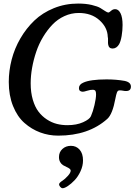

<svg xmlns="http://www.w3.org/2000/svg" viewBox="-20 -733 741 1057"><path d="M300.3 13.7Q248.5 13.7 201.2 -3.9Q153.8 -21.5 114.5 -56.2Q75.2 -90.8 51.8 -149.2Q28.3 -207.5 28.3 -281.7Q28.3 -343.3 44.2 -404.8Q60.1 -466.3 92.3 -521.7Q124.5 -577.1 169.2 -619.9Q213.9 -662.6 276.4 -688Q338.9 -713.4 410.2 -713.4Q452.6 -713.4 485.4 -705.6Q518.1 -697.8 532.7 -688.7Q547.4 -679.7 559.1 -671.9Q570.8 -664.1 576.2 -664.1Q581.5 -664.1 591.3 -673.3Q601.1 -682.6 613.8 -682.6Q632.3 -682.6 643.6 -659.9Q654.8 -637.2 654.8 -595.2Q654.8 -565.4 649.7 -535.2Q644.5 -504.9 635.7 -489.3Q621.6 -465.8 599.6 -465.8Q578.6 -465.8 575.2 -489.3Q574.2 -494.6 574.7 -509.5Q575.2 -524.4 573.2 -530.3Q571.8 -582 527.6 -621.8Q483.4 -661.6 413.6 -661.6Q372.1 -661.6 334.5 -644.3Q296.9 -627 268.6 -597.4Q240.2 -567.9 217 -529.3Q193.8 -490.7 179.2 -447.3Q164.6 -403.8 156.7 -359.6Q148.9 -315.4 148.9 -273.9Q148.9 -224.1 160.6 -184.1Q172.4 -144 191.9 -118.4Q211.4 -92.8 238 -75.4Q264.6 -58.1 292.5 -51Q320.3 -43.9 351.1 -43.9Q401.4 -43.9 437.3 -60.1Q473.1 -76.2 480.5 -93.3Q491.7 -118.2 500.2 -154.8Q508.8 -191.4 508.8 -213.4Q508.8 -226.1 505.6 -232.2Q502.4 -238.3 491.2 -238.8Q478.5 -239.3 459.7 -233.4Q440.9 -227.5 435.1 -228Q414.6 -229 414.6 -247.6Q414.6 -267.6 438 -277.8Q476.1 -295.9 566.9 -295.9Q620.1 -295.9 666.5 -287.6Q700.7 -280.3 700.7 -256.3Q700.7 -232.4 675.3 -231.9Q668 -231.4 655.8 -233.9Q643.6 -236.3 636.7 -235.4Q627.9 -234.9 623.8 -223.9Q619.6 -212.9 615.2 -189.9Q599.6 -104.5 570.8 -78.6Q467.8 13.7 300.3 13.7ZM305.2 282.2Q305.2 273.4 324.7 261.2Q336.9 253.4 353 235.8Q369.1 218.3 369.1 206.5Q369.1 200.2 362.5 195.3Q356 190.4 346.4 186.3Q336.9 182.1 327.4 176.5Q317.9 170.9 311.3 159.4Q304.7 147.9 304.7 131.8Q304.7 104.5 323.5 87.2Q342.3 69.8 370.6 69.8Q399.9 69.8 418.5 91.1Q437 112.3 437 150.4Q437 180.2 423.3 209.7Q409.7 239.3 390.9 259Q372.1 278.8 353.8 291Q335.4 303.2 324.7 303.2Q317.9 303.2 311.5 295.7Q305.2 288.1 305.2 282.2Z"/></svg>

Font: Cooper* Medium
Style: Italic
Weight: 500
Italic angle: -7°
Designer: Owen Earl
Foundry: indestructible type*
Version: Version 0.001